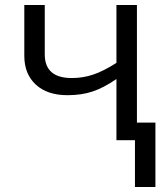

<svg xmlns="http://www.w3.org/2000/svg" viewBox="-20 -555 649 760"><path d="M157.2 -535.2V-339.8Q157.2 -246.1 264.2 -246.1Q308.6 -246.1 349.1 -259.8Q389.6 -273.4 440.9 -306.2V-535.2H522V-69.8H595.2V185.1H514.2V0H440.9V-242.2Q389.6 -207 345.9 -192.6Q302.2 -178.2 247.1 -178.2Q167 -178.2 121.6 -220.2Q76.2 -262.2 76.2 -334V-535.2Z"/></svg>

Font: OpenSans
Style: Regular
Weight: 400
Foundry: Ascender Corporation
Version: Version 1.10